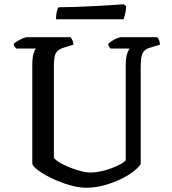

<svg xmlns="http://www.w3.org/2000/svg" viewBox="-20 -878 804 898"><path d="M382 0Q347 0 304.5 -12.5Q262 -25 223.5 -43.5Q185 -62 159 -81Q133 -100 131 -113V-572Q131 -609 137 -628Q143 -647 148 -651H56Q53 -655 49 -659.5Q45 -664 44 -673Q50 -679 62 -686Q74 -693 86.5 -698.5Q99 -704 105 -704H310Q314 -699 318.5 -690.5Q323 -682 323 -669L281 -656Q260 -650 249.5 -640Q239 -630 235.5 -613Q232 -596 232 -569V-140Q242 -127 263.5 -115Q285 -103 311 -93Q337 -83 361.5 -77Q386 -71 401 -71Q431 -71 465.5 -80Q500 -89 528.5 -102.5Q557 -116 568 -128V-572Q568 -608 575 -627.5Q582 -647 586 -651H497Q493 -655 490 -660Q487 -665 486 -673Q492 -679 503.5 -686.5Q515 -694 527.5 -699Q540 -704 546 -704H715Q720 -699 724 -690Q728 -681 728 -669L685 -656Q666 -651 656 -641.5Q646 -632 642 -613.5Q638 -595 638 -562V-110Q628 -95 604 -76Q580 -57 544.5 -40Q509 -23 467.5 -11.5Q426 0 382 0ZM242 -788Q242 -810 246 -825Q250 -840 254 -844Q286 -844 330.5 -845.5Q375 -847 421 -849.5Q467 -852 504 -854.5Q541 -857 559 -858L570 -849Q569 -828 565 -812Q561 -796 558 -788Z"/></svg>

Font: Texturina 12pt
Style: Regular
Weight: 400
Designer: Guillermo Torres Carreño
Foundry: Omnibus-Type
Version: Version 1.002